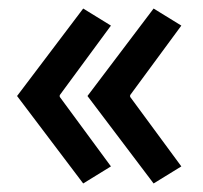

<svg xmlns="http://www.w3.org/2000/svg" viewBox="-20 -475 475 450"><path d="M120 -252V-248L240 -85L175 -45L20 -250L175 -455L240 -415ZM285 -252V-248L405 -85L340 -45L185 -250L340 -455L405 -415Z"/></svg>

Font: Cuprum
Style: Regular
Weight: 400
Designer: Jovanny Lemonad
Foundry: Jovanny Lemonad
Version: Version 1.002